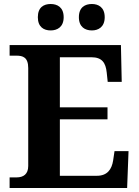

<svg xmlns="http://www.w3.org/2000/svg" viewBox="-20 -939 693 959"><path d="M439 -787C471 -787 503 -804 503 -853C503 -903 471 -919 439 -919C405 -919 374 -903 374 -853C374 -804 405 -787 439 -787ZM233 -787C266 -787 298 -804 298 -853C298 -903 266 -919 233 -919C199 -919 169 -903 169 -853C169 -804 199 -787 233 -787ZM28 0H615L622 -184H552L545 -137C538 -93 516 -61 464 -61H279V-343H517V-403H279V-653H437C489 -653 508 -626 513 -577L518 -530H588L584 -714H28V-661H62C94 -661 121 -653 121 -599V-110C121 -69 97 -53 63 -53H28Z"/></svg>

Font: Noto Serif Malayalam
Style: Bold
Weight: 700
Designer: Indian type Foundry, Jelle Bosma, Monotype Design Team
Foundry: Monotype Imaging Inc.
Version: Version 2.104